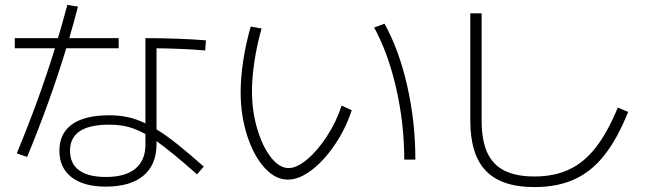

<svg xmlns="http://www.w3.org/2000/svg" viewBox="-20 -763 2633 778"><path d="M220.7 -152.3Q220.7 -222.7 272.2 -259.3Q323.7 -295.9 422.9 -295.9Q462.9 -295.9 497.8 -288.3Q532.7 -280.8 569.3 -263.2V-608.4Q703.1 -608.4 814.5 -599.6L811.5 -558.6Q727.5 -565.9 614.3 -567.4V-238.8Q652.8 -215.3 698.7 -178.7Q744.6 -142.1 805.7 -87.9L778.3 -56.6Q672.9 -149.9 614.3 -190.9V-179.7Q614.3 -95.7 561.3 -51.3Q508.3 -6.8 409.2 -6.8Q318.8 -6.8 269.8 -44.9Q220.7 -83 220.7 -152.3ZM202.6 -567.4H40V-608.4H214.8Q229.5 -656.2 252.9 -743.2L295.9 -736.3Q277.8 -667 260.7 -608.4H460.9V-567.4H248.5Q182.1 -349.1 89.8 -127L47.9 -141.6Q139.6 -361.8 202.6 -567.4ZM409.2 -45.9Q487.8 -45.9 528.6 -79.6Q569.3 -113.3 569.3 -176.8V-219.7Q531.2 -240.7 497.6 -249.3Q463.9 -257.8 422.9 -257.8Q342.8 -257.8 303.2 -231.4Q263.7 -205.1 263.7 -152.3Q263.7 -100.1 300.5 -73Q337.4 -45.9 409.2 -45.9Z M955.1 -389.6Q955.1 -448.2 965.8 -518.6Q976.6 -588.9 996.1 -655.3L1040 -647.5Q1021.5 -583 1011.2 -515.6Q1001 -448.2 1001 -392.6Q1001 -313.5 1022.2 -241.5Q1043.5 -169.4 1077.6 -125.7Q1111.8 -82 1149.4 -82Q1183.1 -82 1225.3 -117.7Q1267.6 -153.3 1305.4 -211.9Q1343.3 -270.5 1364.3 -335L1405.3 -316.4Q1380.9 -241.7 1336.9 -176.8Q1293 -111.8 1241.9 -73.2Q1190.9 -34.7 1146.5 -35.2Q1096.2 -34.7 1052 -83.3Q1007.8 -131.8 981.4 -213.9Q955.1 -295.9 955.1 -389.6ZM1496.1 -651.4 1538.1 -667Q1597.2 -560.1 1630.1 -415Q1663.1 -270 1663.1 -116.2H1618.2Q1617.7 -264.6 1585.2 -406.2Q1552.7 -547.9 1496.1 -651.4Z M1885.7 -274.4V-709H1931.6V-274.4Q1931.6 -195.3 1954.1 -145.5Q1976.6 -95.7 2023.7 -71.8Q2070.8 -47.9 2145.5 -47.9Q2225.6 -47.9 2286.1 -76.2Q2346.7 -104.5 2394.3 -165.5Q2441.9 -226.6 2483.4 -327.1L2525.4 -309.6Q2481.4 -200.2 2428.5 -133.5Q2375.5 -66.9 2306.6 -35.9Q2237.8 -4.9 2145.5 -4.9Q2012.2 -4.9 1949 -70.6Q1885.7 -136.2 1885.7 -274.4Z"/></svg>

Font: Pretendard GOV ExtraLight
Style: Regular
Weight: 200
Designer: Base glyphs from Inter by Rasmus Andersson; Hangeul glyphs from Noto Sans CJK(Source Han Sans) by Jang Soo-young and Kan
Foundry: Kil Hyung-jin
Version: Version 1.309